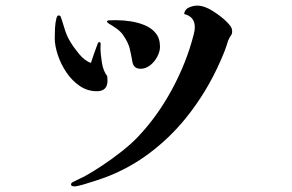

<svg xmlns="http://www.w3.org/2000/svg" viewBox="-20 -672 1040 684"><path d="M363 -385Q363 -347 325 -347Q292 -347 264.5 -365.5Q237 -384 217 -413.5Q197 -443 186 -476Q175 -509 175 -537Q175 -554 176 -572.5Q177 -591 181 -607Q182 -610 183.5 -613.5Q185 -617 189 -617Q194 -617 196 -613Q198 -609 199 -605Q205 -585 212 -563.5Q219 -542 230 -524Q241 -505 261.5 -480Q282 -455 304 -448Q309 -464 314.5 -479.5Q320 -495 326 -511Q327 -513 328.5 -517.5Q330 -522 334 -522Q339 -522 338.5 -513.5Q338 -505 338 -502Q338 -480 343 -449Q348 -418 362 -401Q362 -397 362.5 -393Q363 -389 363 -385ZM807 -560Q807 -551 803 -546Q799 -541 796 -534Q792 -527 790 -519Q788 -511 785 -504Q781 -491 775.5 -478.5Q770 -466 765 -454Q717 -344 641 -250Q584 -180 512 -126Q440 -72 355 -40Q344 -36 321.5 -28.5Q299 -21 276.5 -14.5Q254 -8 244 -8Q241 -8 237 -9.5Q233 -11 233 -15Q233 -19 236.5 -21.5Q240 -24 243 -25Q253 -30 262 -34.5Q271 -39 280 -43Q309 -59 344.5 -82.5Q380 -106 413.5 -132.5Q447 -159 469 -182Q540 -256 592.5 -353Q645 -450 670 -549Q672 -556 673 -562.5Q674 -569 674 -575Q674 -613 636 -622Q638 -639 653.5 -645.5Q669 -652 682 -652Q708 -652 738.5 -632.5Q769 -613 788 -594Q795 -587 801 -579Q807 -571 807 -560ZM550 -505Q550 -489 540.5 -470.5Q531 -452 515 -439.5Q499 -427 481 -427Q457 -427 452 -450Q447 -479 442 -499.5Q437 -520 420 -545Q411 -559 395.5 -570Q380 -581 366 -589Q365 -591 363 -592Q361 -593 361 -595Q361 -599 369 -599.5Q377 -600 385.5 -600Q394 -600 396 -600Q419 -600 445.5 -596Q472 -592 496 -582Q520 -572 535 -553.5Q550 -535 550 -505Z"/></svg>

Font: Kaisei HarunoUmi Medium
Style: Regular
Weight: 500
Designer: Font-Kai, 金井和夫
Foundry: KAZUO KANAI
Version: Version 5.003